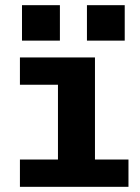

<svg xmlns="http://www.w3.org/2000/svg" viewBox="-20 -722 540 742"><path d="M57 0V-105.5H204V-394.5H57V-500H347V-105.5H476.5V0ZM65 -702H211.5V-565H65ZM316 -702H462V-565H316Z"/></svg>

Font: Trispace Thin SemiBold
Style: Regular
Weight: 600
Version: Version 1.210